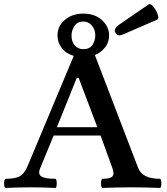

<svg xmlns="http://www.w3.org/2000/svg" viewBox="-41 -922 822 945"><path d="M-12 3Q-18 3 -20 -8Q-22 -19 -20 -30.5Q-18 -42 -12 -42Q28 -42 52.5 -52.5Q77 -63 95 -105L322 -647Q284 -658 263 -685.5Q242 -713 242 -747Q242 -794 278.5 -824.5Q315 -855 369 -855Q426 -855 461 -823Q496 -791 496 -747Q496 -714 476 -688.5Q456 -663 426 -651L638 -98Q658 -42 745 -42Q751 -42 752.5 -30.5Q754 -19 752.5 -8Q751 3 745 3Q675 0 605 0Q535 0 464 3Q459 3 457 -8Q455 -19 457 -30.5Q459 -42 464 -42Q502 -42 512.5 -54Q523 -66 511 -98L454 -255H223L158 -97Q144 -67 161.5 -54.5Q179 -42 231 -42Q236 -42 237.5 -30.5Q239 -19 237.5 -8Q236 3 231 3Q168 0 110 0Q47 0 -12 3ZM369 -680Q401 -680 414.5 -701.5Q428 -723 428 -747Q428 -776 411.5 -796Q395 -816 369 -816Q340 -816 325.5 -794Q311 -772 311 -747Q311 -716 327.5 -698Q344 -680 369 -680ZM239 -296H438L346 -539H337ZM547 -748Q532 -748 525.5 -764.5Q519 -781 543 -799L690 -900Q698 -905 708 -895.5Q718 -886 726.5 -870.5Q735 -855 737.5 -841.5Q740 -828 732 -825L568 -754Q554 -748 547 -748Z"/></svg>

Font: Junicode SmExp
Style: Bold
Weight: 700
Width: 6
Designer: Peter S. Baker
Version: Version 2.205; ttfautohint (v1.8.4)